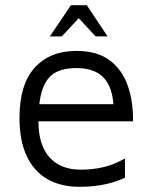

<svg xmlns="http://www.w3.org/2000/svg" viewBox="-20 -704 587 739"><path d="M286 15Q214 15 162.5 -14.5Q111 -44 83 -103Q55 -162 55 -250Q55 -379 113.5 -443.5Q172 -508 274 -508Q354 -508 402 -472Q450 -436 471.5 -375Q493 -314 492 -237H91L96 -303H445L417 -293Q414 -368 379 -405Q344 -442 274 -442Q224 -442 192 -424Q160 -406 144 -361.5Q128 -317 128 -237Q128 -146 170.5 -98.5Q213 -51 290 -51Q326 -51 357.5 -56.5Q389 -62 414.5 -72Q440 -82 461 -94V-20Q425 -3 381.5 6Q338 15 286 15ZM172 -564 253 -684H314L394 -564H348L283 -634L218 -564Z"/></svg>

Font: Maven Pro VF Beta
Style: Regular
Weight: 400
Designer: Joe Prince
Foundry: Joe Prince
Version: Version 2.002